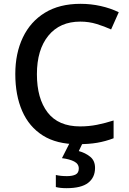

<svg xmlns="http://www.w3.org/2000/svg" viewBox="-20 -744 673 1004"><path d="M400 -631Q293 -631 233 -557.5Q173 -484 173 -356Q173 -229 229 -156Q285 -83 399 -83Q445 -83 487.5 -91.5Q530 -100 574 -114V-21Q532 -5 488.5 2.5Q445 10 386 10Q276 10 204 -35.5Q132 -81 96 -163.5Q60 -246 60 -357Q60 -465 99.5 -548Q139 -631 215 -677.5Q291 -724 401 -724Q455 -724 506.5 -712.5Q558 -701 601 -680L561 -590Q526 -606 485.5 -618.5Q445 -631 400 -631ZM477 134Q477 184 441 212Q405 240 328 240Q294 240 272 234V171Q297 177 330 177Q359 177 375.5 168.5Q392 160 392 137Q392 113 368 100.5Q344 88 304 83L346 0H414L392 46Q426 55 451.5 75.5Q477 96 477 134Z"/></svg>

Font: Noto Sans Tamil Medium
Style: Regular
Weight: 500
Designer: Jelle Bosma - Monotype Design Team
Foundry: Monotype Imaging Inc.
Version: Version 2.004; ttfautohint (v1.8.4.7-5d5b)